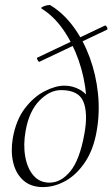

<svg xmlns="http://www.w3.org/2000/svg" viewBox="-20 -747 457 780"><path d="M154 13Q105 13 74.5 -14.5Q44 -42 33.5 -87.5Q23 -133 32 -186Q45 -259 80.5 -306Q116 -353 160.5 -376Q205 -399 242 -399Q276 -399 305.5 -382Q335 -365 349 -333L323 -204Q337 -278 330.5 -355Q324 -432 299.5 -502Q275 -572 236.5 -627Q198 -682 149 -712Q145 -715 152.5 -719Q160 -723 171 -725.5Q182 -728 186 -725Q238 -693 278.5 -638Q319 -583 344.5 -513.5Q370 -444 378 -367.5Q386 -291 373 -216Q360 -140 326 -89Q292 -38 247 -12.5Q202 13 154 13ZM181 -5Q228 -5 266 -51.5Q304 -98 323 -204Q338 -288 318.5 -334.5Q299 -381 228 -381Q182 -381 140 -338Q98 -295 84 -215Q74 -159 82.5 -111Q91 -63 116 -34Q141 -5 181 -5ZM140 -496Q137 -495 132.5 -503.5Q128 -512 132 -513L406 -643Q410 -645 414.5 -636.5Q419 -628 414 -626Z"/></svg>

Font: Cormorant Infant Light
Style: Italic
Weight: 300
Italic angle: -10°
Designer: Christian Thalmann (Catharsis Fonts)
Foundry: Catharsis Fonts
Version: Version 4.001